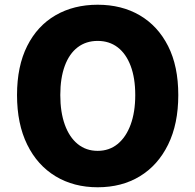

<svg xmlns="http://www.w3.org/2000/svg" viewBox="-20 -778 826 812"><path d="M393 14Q292 14 215 -32.5Q138 -79 95 -166.5Q52 -254 52 -376Q52 -498 95 -583.5Q138 -669 215 -713.5Q292 -758 393 -758Q495 -758 571.5 -713Q648 -668 691 -583Q734 -498 734 -376Q734 -254 691 -166.5Q648 -79 571.5 -32.5Q495 14 393 14ZM393 -140Q442 -140 477.5 -169Q513 -198 532.5 -251Q552 -304 552 -376Q552 -448 532.5 -499.5Q513 -551 477.5 -578Q442 -605 393 -605Q344 -605 308.5 -578Q273 -551 254 -499.5Q235 -448 235 -376Q235 -304 254 -251Q273 -198 308.5 -169Q344 -140 393 -140Z"/></svg>

Font: Noto Sans SC Black
Style: Regular
Weight: 900
Designer: Ryoko NISHIZUKA  (kana, bopomofo & ideographs); Paul D. Hunt (Latin, Greek & Cyrillic); Sandoll Communications , Soo-you
Foundry: Adobe
Version: Version 2.004-H2;hotconv 1.0.118;makeotfexe 2.5.65603